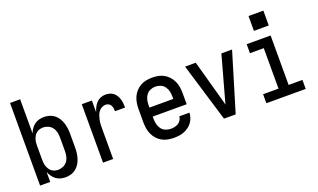

<svg xmlns="http://www.w3.org/2000/svg" viewBox="-77 -1167 2655 1605"><g transform="rotate(-20 1250.0 -364.0)"><path d="M287 8Q265 8 243 2Q221 -4 203.5 -17Q186 -30 173 -48.5Q160 -67 152 -88V0H62V-735H152V-432Q160 -453 173 -471.5Q186 -490 203.5 -503Q221 -516 243 -522Q265 -528 287 -528Q312 -528 336 -521Q360 -514 379.5 -498.5Q399 -483 412 -462Q425 -441 432.5 -417.5Q440 -394 443 -369.5Q446 -345 446 -320V-200Q446 -175 443 -150.5Q440 -126 432.5 -102.5Q425 -79 412 -58Q399 -37 379.5 -21.5Q360 -6 336 1Q312 8 287 8ZM251 -72Q274 -72 296 -82Q318 -92 332 -111Q346 -130 351 -153.5Q356 -177 356 -200V-320Q356 -343 351 -366.5Q346 -390 332 -409Q318 -428 296 -438Q274 -448 251 -448Q236 -448 221 -444Q206 -440 193.5 -430.5Q181 -421 173 -408Q165 -395 160 -380.5Q155 -366 153.5 -350.5Q152 -335 152 -320V-200Q152 -185 153.5 -169.5Q155 -154 160 -139.5Q165 -125 173 -112Q181 -99 193.5 -89.5Q206 -80 221 -76Q236 -72 251 -72Z M622 0V-520H712V-416Q719 -438 729 -458Q739 -478 754.5 -494.5Q770 -511 791 -519.5Q812 -528 835 -528Q854 -528 872 -523Q890 -518 904.5 -506.5Q919 -495 929 -478.5Q939 -462 944 -444Q949 -426 951 -407.5Q953 -389 953 -370H863Q863 -384 861 -397.5Q859 -411 852 -423Q845 -435 833 -441.5Q821 -448 807 -448Q789 -448 772.5 -439Q756 -430 745 -415.5Q734 -401 728 -383.5Q722 -366 718 -348Q714 -330 713 -312Q712 -294 712 -276V0Z M1252 8Q1225 8 1198 3Q1171 -2 1147 -15Q1123 -28 1104.5 -48.5Q1086 -69 1074.5 -94Q1063 -119 1058.5 -146Q1054 -173 1054 -200V-320Q1054 -347 1058.5 -374Q1063 -401 1074 -425.5Q1085 -450 1103.5 -470.5Q1122 -491 1145.5 -504.5Q1169 -518 1196 -523Q1223 -528 1250 -528Q1277 -528 1304 -523Q1331 -518 1354.5 -504.5Q1378 -491 1396.5 -470.5Q1415 -450 1426 -425.5Q1437 -401 1441.5 -374Q1446 -347 1446 -320V-220H1144V-200Q1144 -176 1149.5 -152.5Q1155 -129 1169 -110Q1183 -91 1205.5 -81.5Q1228 -72 1252 -72Q1269 -72 1286.5 -75.5Q1304 -79 1319 -88.5Q1334 -98 1343.5 -113.5Q1353 -129 1354 -146H1444Q1443 -123 1435.5 -101Q1428 -79 1414.5 -60.5Q1401 -42 1382 -28.5Q1363 -15 1342 -6.5Q1321 2 1298 5Q1275 8 1252 8ZM1356 -300V-320Q1356 -344 1351 -367Q1346 -390 1332 -409.5Q1318 -429 1296 -438.5Q1274 -448 1250 -448Q1226 -448 1204 -438.5Q1182 -429 1168 -409.5Q1154 -390 1149 -367Q1144 -344 1144 -320V-300Z M1698 0 1541 -520H1636L1732 -173Q1736 -157 1741 -140Q1746 -123 1750 -106Q1754 -123 1759 -140Q1764 -157 1768 -173L1864 -520H1959L1802 0Z M2075 0V-80H2212V-440H2089V-520H2302V-80H2425V0ZM2184 -604V-736H2316V-604Z"/></g></svg>

Font: Iosevka SS04 Medium
Style: Regular
Weight: 500
Monospace: yes
Designer: Belleve Invis
Foundry: Belleve Invis
Version: Version 19.0.0; ttfautohint (v1.8.4)